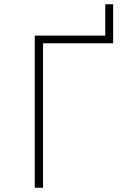

<svg xmlns="http://www.w3.org/2000/svg" viewBox="-20 -881 640 901"><path d="M143 0H182V-678H511V-861H474V-714H143Z"/></svg>

Font: Noto Sans Mono ExtraLight
Style: Regular
Weight: 200
Designer: Monotype Design Team
Foundry: Monotype Imaging Inc.
Version: Version 2.014